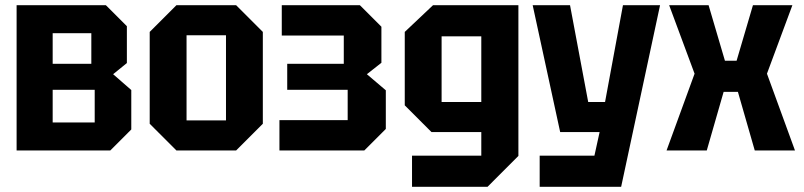

<svg xmlns="http://www.w3.org/2000/svg" viewBox="-20 -580 3098 740"><path d="M44 -560V0H405L486 -81V-233L416 -294L469 -337V-479L388 -560ZM183 -334V-452H332V-334ZM183 -108V-234H345V-108Z M557 -103V-457L660 -560H890L993 -457V-103L890 0H660ZM699 -116H851V-444H699Z M1467 -83 1384 0H1057V-117H1320V-234H1087V-334H1305V-443H1066V-560H1367L1450 -477V-338L1394 -294L1467 -232Z M1568 140V20H1835V-71H1643L1540 -174V-457L1649 -560H1978V21L1859 140ZM1682 -440V-187H1835V-440Z M2060 140V20H2271L2291 -71H2139L2033 -560H2177L2247 -187H2312L2381 -560H2524L2374 140Z M2549 0 2657 -296 2559 -560H2711L2774 -346H2819L2882 -560H3034L2936 -296L3044 0H2889L2824 -226H2769L2704 0Z"/></svg>

Font: Tektur SemiCondensed SemiBold
Style: Regular
Weight: 600
Width: 4
Designer: Adam Jagosz
Foundry: Adam Jagosz
Version: Version 1.005;gftools[0.9.30]